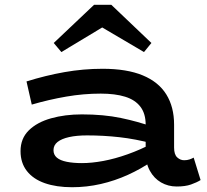

<svg xmlns="http://www.w3.org/2000/svg" viewBox="-20 -771 867 804"><path d="M720 10Q684 10 654.5 -7Q625 -24 607.5 -56Q590 -88 590 -131V-249Q590 -295 568 -324Q546 -353 504 -366Q462 -379 402 -379Q330 -379 257.5 -366.5Q185 -354 113 -333L91 -430Q171 -455 250 -469Q329 -483 410 -483Q511 -483 577.5 -455.5Q644 -428 676.5 -375.5Q709 -323 709 -249V-153Q709 -124 722 -112Q735 -100 751 -100Q764 -100 774 -103.5Q784 -107 791 -111L820 -17Q804 -7 780 1.5Q756 10 720 10ZM282 13Q216 13 167.5 -4Q119 -21 92.5 -55Q66 -89 66 -138Q66 -191 100.5 -225Q135 -259 193.5 -275.5Q252 -292 323 -292Q414 -292 486 -277Q558 -262 619 -240V-170Q547 -189 480 -196.5Q413 -204 345 -204Q301 -204 269.5 -197Q238 -190 221 -176.5Q204 -163 204 -142Q204 -123 218 -111Q232 -99 259.5 -93.5Q287 -88 323 -88Q364 -88 412.5 -97Q461 -106 514.5 -125Q568 -144 619 -171L617 -96Q571 -64 516 -39Q461 -14 402 -0.5Q343 13 282 13ZM237 -553 205 -591 374 -751H446L614 -591L583 -553L408 -656Z"/></svg>

Font: BioRhyme SemiExpanded
Style: Bold
Weight: 700
Width: 6
Designer: Aoife Mooney
Foundry: Aoife Mooney Type
Version: Version 1.600;gftools[0.9.33]